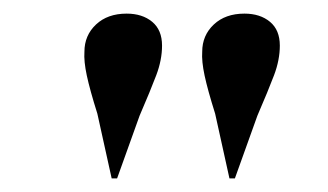

<svg xmlns="http://www.w3.org/2000/svg" viewBox="-20 -800 482 282"><path d="M152 -538H144L123 -633Q112 -668 107.5 -689Q103 -710 104 -724Q104 -748 121 -764Q138 -780 166 -780Q189 -780 203.5 -768Q218 -756 218 -733Q218 -712 209.5 -689.5Q201 -667 185 -630ZM325 -538H317L296 -633Q285 -668 280.5 -689Q276 -710 277 -724Q277 -748 294 -764Q311 -780 339 -780Q362 -780 376.5 -768Q391 -756 391 -733Q391 -712 382.5 -689.5Q374 -667 358 -630Z"/></svg>

Font: Literata 72pt SemiBold
Style: Italic
Weight: 600
Italic angle: -2°
Designer: Latin by Veronika Burian and Jose Scaglione. Greek by Irene Vlachou. Cyrillic by Vera Evstafieva
Foundry: TypeTogether
Version: Version 3.002